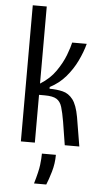

<svg xmlns="http://www.w3.org/2000/svg" viewBox="-61 -738 523 985"><g transform="rotate(5 201.0 -246.0)"><path d="M67 0V-701H139V-304Q189 -335 219 -378.5Q249 -422 264.5 -463Q280 -504 285 -528H360Q349 -486 327 -440Q305 -394 271 -354.5Q237 -315 190 -291V-282Q227 -282 258 -274.5Q289 -267 310.5 -239Q332 -211 343 -150L368 0H293L274 -119Q266 -166 257.5 -194Q249 -222 229.5 -234Q210 -246 168 -246H139V0ZM153 209Q172 145 176 111.5Q180 78 180 53H252Q252 98 239.5 140.5Q227 183 216 209Z"/></g></svg>

Font: Bricolage Grotesque 10pt Condensed Light
Style: Regular
Weight: 300
Width: 3
Designer: Mathieu Triay
Foundry: Atelier Triay
Version: Version 1.000; ttfautohint (v1.8.4.7-5d5b);gftools[0.9.32]